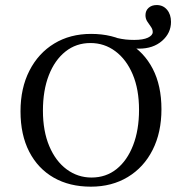

<svg xmlns="http://www.w3.org/2000/svg" viewBox="-20 -714 707 746"><path d="M520.2 -525Q508.9 -525 493.1 -527Q477.4 -529 462.1 -533.1L432.3 -566.9Q453.2 -562.1 468.5 -560.5Q483.9 -558.9 501.6 -558.9Q536.3 -558.9 554.8 -567.7Q573.4 -576.6 573.4 -589.5Q573.4 -600 566.5 -609.7Q559.7 -619.4 552.4 -630.2Q545.2 -641.1 545.2 -654.8Q545.2 -672.6 557.3 -683.5Q569.4 -694.4 588.7 -694.4Q613.7 -694.4 629 -676.2Q644.4 -658.1 644.4 -629Q644.4 -585.5 609.7 -555.2Q575 -525 520.2 -525ZM333.1 11.3Q250 11.3 188.7 -23.8Q127.4 -58.9 93.5 -124.6Q59.7 -190.3 59.7 -281.5Q59.7 -371.8 94.4 -439.5Q129 -507.3 190.7 -544.8Q252.4 -582.3 333.9 -582.3Q416.9 -582.3 478.2 -547.2Q539.5 -512.1 573.4 -446.8Q607.3 -381.5 607.3 -289.5Q607.3 -199.2 573 -131.5Q538.7 -63.7 476.6 -26.2Q414.5 11.3 333.1 11.3ZM335.5 -24.2Q391.9 -24.2 433.1 -57.3Q474.2 -90.3 497.2 -149.6Q520.2 -208.9 520.2 -287.1Q520.2 -366.9 495.6 -425Q471 -483.1 428.2 -514.9Q385.5 -546.8 331.5 -546.8Q275.8 -546.8 234.3 -513.7Q192.7 -480.6 169.8 -421.8Q146.8 -362.9 146.8 -283.9Q146.8 -204.8 171.4 -146.4Q196 -87.9 239.1 -56Q282.3 -24.2 335.5 -24.2Z"/></svg>

Font: Playfair 9pt
Style: Regular
Weight: 400
Designer: Claus Eggers Sørensen
Foundry: Claus Eggers Sørensen
Version: Version 2.203